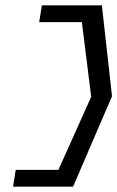

<svg xmlns="http://www.w3.org/2000/svg" viewBox="-20 -630 440 720"><path d="M29 70H254L400 -269L362 -610H137L127 -547H287L322 -267L199 7H39Z"/></svg>

Font: Charger Pro
Style: LitExtObl
Weight: 300
Designer: Jasper
Foundry: Cannot Into Space Fonts
Version: Version 1.09